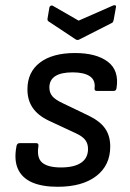

<svg xmlns="http://www.w3.org/2000/svg" viewBox="-20 -703 496 735"><path d="M201 12Q142 12 103.5 -4.5Q65 -21 49 -55.5Q33 -90 43 -143Q45 -155 55 -155H119Q124 -155 126 -152Q128 -149 127 -143Q120 -98 142 -80Q164 -62 213 -62Q264 -62 290.5 -80Q317 -98 317 -133Q317 -153 306.5 -167Q296 -181 270 -193L167 -241Q125 -261 105 -290.5Q85 -320 85 -361Q85 -427 133 -463.5Q181 -500 267 -500Q349 -500 393 -466.5Q437 -433 426 -365Q424 -355 416 -355H350Q341 -355 342 -365Q346 -396 324 -411Q302 -426 258 -426Q214 -426 191.5 -411.5Q169 -397 169 -368Q169 -348 180.5 -334.5Q192 -321 220 -308L320 -260Q363 -239 382.5 -211Q402 -183 402 -142Q402 -70 348.5 -29Q295 12 201 12ZM413 -682Q418 -684 421.5 -682.5Q425 -681 424 -676L415 -626Q414 -622 412.5 -619Q411 -616 406 -614L284 -552Q277 -548 270 -552L169 -619Q165 -621 163 -624Q161 -627 162 -632L169 -674Q170 -679 174 -681Q178 -683 182 -681L281 -624Z"/></svg>

Font: Sofia Sans Hairline
Style: Italic
Weight: 1
Italic angle: -9°
Designer: Botio Nikoltchev, Ani Petrova
Foundry: lettersoup
Version: Version 4.102